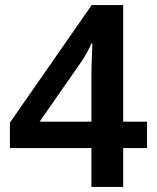

<svg xmlns="http://www.w3.org/2000/svg" viewBox="-20 -736 617 756"><path d="M559 -153H465V0H340V-153H19V-253L341 -716H465V-257H559ZM340 -428Q340 -468 341.5 -506Q343 -544 344 -565H340Q322 -524 299 -491L136 -257H340Z"/></svg>

Font: Noto Sans Lao Looped SemiBold
Style: Regular
Weight: 600
Designer: Mark Frömberg, Ben Mitchell
Foundry: The Fontpad Ltd
Version: Version 1.002; ttfautohint (v1.8.4.7-5d5b)